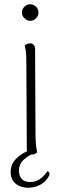

<svg xmlns="http://www.w3.org/2000/svg" viewBox="-20 -718 291 903"><path d="M122 -620Q107 -620 95 -632Q83 -644 83 -659Q83 -675 95 -686.5Q107 -698 122 -698Q138 -698 149.5 -686.5Q161 -675 161 -659Q161 -644 149.5 -632Q138 -620 122 -620ZM147 -94Q147 -64 149 -40Q151 -16 155 -2Q151 2 145 5.5Q139 9 130 9Q119 9 112.5 1.5Q106 -6 106 -19L104 -412Q104 -442 102.5 -465.5Q101 -489 96 -504Q100 -507 106 -510.5Q112 -514 121 -514Q132 -514 138.5 -507Q145 -500 145 -487ZM113 165Q93 165 73.5 157.5Q54 150 42 133Q30 116 30 91Q30 61 46 40Q62 19 87 4Q112 -11 138 -19L149 -3Q110 15 89.5 35Q69 55 69 85Q69 108 82 123Q95 138 121 138Q153 138 174 119.5Q195 101 204 86Q209 90 211.5 94.5Q214 99 212 106Q199 134 172 149.5Q145 165 113 165Z"/></svg>

Font: Arima ExtraLight
Style: Regular
Weight: 250
Designer: Joana Correia and Natanael Gama
Foundry: NDISCOVER
Version: Version 1.101;gftools[0.9.23]